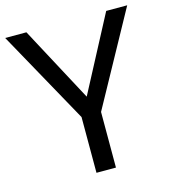

<svg xmlns="http://www.w3.org/2000/svg" viewBox="-108 -803 801 892"><g transform="rotate(-15 292.5 -357.5)"><path d="M246.1 0V-268.1L-1.5 -714.8H100.6L293.9 -353.5L484.4 -714.8H585.4L339.8 -267.6V0Z"/></g></svg>

Font: Pontano Sans Medium
Style: Regular
Weight: 500
Designer: Vernon Adams
Foundry: Vernon Adams
Version: Version 2.001